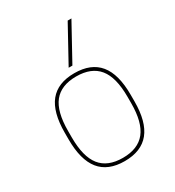

<svg xmlns="http://www.w3.org/2000/svg" viewBox="-190 -901 931 1022"><g transform="rotate(-30 275.0 -390.0)"><path d="M275 10Q173 10 123 -52Q73 -114 73 -240V-280Q73 -407 123 -468.5Q173 -530 275 -530Q377 -530 427.5 -468.5Q478 -407 478 -280V-240Q478 -114 427.5 -52Q377 10 275 10ZM275 -10Q368 -10 413 -66Q458 -122 458 -240V-280Q458 -399 413 -454.5Q368 -510 275 -510Q182 -510 137.5 -454.5Q93 -399 93 -280V-240Q93 -122 137.5 -66Q182 -10 275 -10ZM287 -570H264L385 -790H408Z"/></g></svg>

Font: M PLUS Code Latin SemiExpanded Thin
Style: Regular
Weight: 250
Width: 6
Designer: Coji Morishita
Foundry: UNDERFOREST DESIGN
Version: Version 1.002; ttfautohint (v1.8.3)